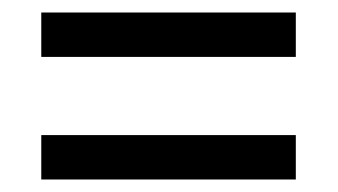

<svg xmlns="http://www.w3.org/2000/svg" viewBox="-20 -476 540 307"><path d="M46 -456V-385H453V-456ZM46 -260V-189H453V-260Z"/></svg>

Font: Noto Sans Devanagari SemiCondensed
Style: Regular
Weight: 400
Width: 4
Designer: Jelle Bosma - Monotype Design Team
Foundry: Monotype Imaging Inc.
Version: Version 2.004